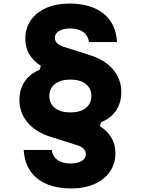

<svg xmlns="http://www.w3.org/2000/svg" viewBox="-20 -839 790 1078"><path d="M480 -603Q474 -640 447 -659.5Q420 -679 374 -679Q335 -679 311.5 -665Q288 -651 288 -627Q288 -609 300.5 -596.5Q313 -584 341 -575L483 -530Q568 -504 614.5 -449.5Q661 -395 661 -322Q661 -262 631 -217.5Q601 -173 545 -152L373 -204V-208H377Q431 -208 462 -233Q493 -258 493 -300Q493 -342 462 -367Q431 -392 377 -392H373L203 -446L209 -470Q167 -496 144.5 -534.5Q122 -573 122 -620Q122 -680 152.5 -724.5Q183 -769 239 -794Q295 -819 369 -819Q491 -819 561 -763Q631 -707 637 -603ZM270 3Q276 40 303 59.5Q330 79 376 79Q415 79 438.5 65Q462 51 462 27Q462 9 449.5 -4Q437 -17 409 -25L267 -70Q182 -96 135.5 -150.5Q89 -205 89 -278Q89 -338 119.5 -382.5Q150 -427 205 -448L377 -396V-392H373Q319 -392 288 -367Q257 -342 257 -300Q257 -258 288 -233Q319 -208 373 -208H377L547 -154L541 -130Q583 -105 605.5 -66Q628 -27 628 20Q628 80 597.5 124.5Q567 169 511 194Q455 219 381 219Q259 219 189 163Q119 107 113 3Z"/></svg>

Font: Martian Mono SemiExpanded
Style: Bold
Weight: 700
Width: 6
Designer: Roman Shamin
Foundry: Evil Martians
Version: Version 1.000